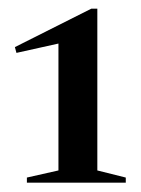

<svg xmlns="http://www.w3.org/2000/svg" viewBox="-20 -742 318 432"><path d="M111.5 -358.5V-644L17 -623L13.5 -636L185.5 -722.5H199V-358.5L263 -342.5V-331H40.5V-342.5Z"/></svg>

Font: Newsreader Display Medium
Style: Regular
Weight: 500
Designer: Hugues Gentile
Foundry: Production Type
Version: Version 1.001